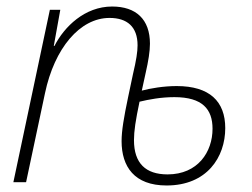

<svg xmlns="http://www.w3.org/2000/svg" viewBox="-20 -559 773 589"><path d="M491 10C615 10 671 -77 671 -166C671 -248 623 -295 522 -295C482 -295 441 -288 415 -281L427 -336C435 -371 440 -401 440 -425C440 -500 397 -539 324 -539C240 -539 177 -477 147 -418H145L165 -529H133L21 0H60L118 -273C147 -411 225 -504 316 -504C370 -504 402 -477 402 -420C402 -400 398 -374 388 -332L373 -261C360 -199 353 -158 353 -126C353 -48 392 10 491 10ZM494 -24C427 -24 391 -58 391 -129C391 -157 396 -190 408 -247C437 -254 474 -261 515 -261C601 -261 632 -224 632 -164C632 -93 587 -24 494 -24Z"/></svg>

Font: Noto Sans SemiCondensed ExtraLight
Style: Italic
Weight: 200
Width: 4
Italic angle: -12°
Designer: Monotype Design Team
Foundry: Monotype Imaging Inc.
Version: Version 2.013